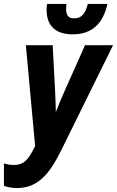

<svg xmlns="http://www.w3.org/2000/svg" viewBox="-32 -943 593 973"><path d="M337 -769C432 -769 491 -822 512 -923H413C400 -872 380 -850 344 -850C315 -850 303 -865 303 -899C303 -906 303 -910 305 -923H207C205 -915 204 -905 204 -895C204 -813 248 -769 337 -769ZM55 10C171 10 229 -81 281 -187L541 -714H399L303 -499C283 -455 265 -411 251 -375C251 -399 248 -459 247 -487L235 -714H99L146 -203C114 -138 92 -107 38 -107C22 -107 2 -110 -12 -115V-1C9 6 30 10 55 10Z"/></svg>

Font: Noto Sans ExtraCondensed
Style: Bold Italic
Weight: 700
Width: 2
Italic angle: -12°
Designer: Monotype Design Team
Foundry: Monotype Imaging Inc.
Version: Version 2.013